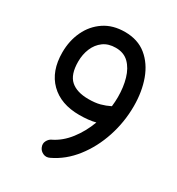

<svg xmlns="http://www.w3.org/2000/svg" viewBox="-176 -798 882 957"><g transform="rotate(30 265.5 -319.5)"><path d="M263.7 -687Q338.4 -687 387.7 -646.7Q437 -606.4 461.7 -538.8Q486.3 -471.2 486.3 -388.2Q486.3 -296.9 458 -210.7Q429.7 -124.5 377.4 -57.6Q325.2 9.3 253.9 43Q234.4 52.7 216.3 44.4Q198.2 36.1 191.4 19Q183.6 0.5 192.1 -15.9Q200.7 -32.2 214.4 -38.6Q265.1 -63 303.7 -112.8Q342.3 -162.6 365.2 -224.6Q326.7 -214.4 272 -214.4Q165.5 -214.4 104.5 -274.7Q43.5 -335 43.5 -442.4Q43.5 -509.8 69.6 -565.2Q95.7 -620.6 145 -653.8Q194.3 -687 263.7 -687ZM134.8 -442.4Q134.8 -368.2 169.9 -336.9Q205.1 -305.7 272 -305.7Q310.5 -305.7 337.9 -313Q365.2 -320.3 391.6 -333.5Q395 -361.3 395 -388.2Q395 -444.8 381.3 -491.9Q367.7 -539.1 338.9 -567.4Q310.1 -595.7 263.7 -595.7Q221.2 -595.7 192.6 -574.7Q164.1 -553.7 149.4 -518.8Q134.8 -483.9 134.8 -442.4Z"/></g></svg>

Font: Mikhak Medium
Style: Regular
Weight: 500
Designer: Amin Abedi
Version: Version 3.3